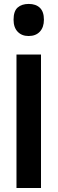

<svg xmlns="http://www.w3.org/2000/svg" viewBox="-20 -947 290 967"><path d="M124 -765.6Q89.8 -765.6 69.1 -787.1Q48.3 -808.6 48.3 -847.7Q48.3 -891.1 69.1 -909.2Q89.8 -927.2 124.5 -927.2Q160.6 -927.2 180.9 -907.7Q201.2 -888.2 201.2 -847.7Q201.2 -809.6 180.7 -787.6Q160.2 -765.6 124 -765.6ZM63 -672.4H186.5V0H63Z"/></svg>

Font: Fjalla One
Style: Regular
Weight: 400
Designer: Irina Smirnova, Eben Sorkin
Foundry: Sorkin Type
Version: Version 1.002; ttfautohint (v1.8.4.7-5d5b);gftools[0.9.25]